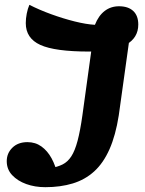

<svg xmlns="http://www.w3.org/2000/svg" viewBox="-20 -752 601 797"><path d="M168 25Q125 25 89 12Q53 -1 30.5 -25Q8 -49 8 -83Q8 -116 31.5 -139Q55 -162 94 -162Q127 -162 152 -144Q177 -126 194 -95Q211 -64 219 -25L190 -54Q219 -59 240 -69.5Q261 -80 276 -103Q291 -126 302 -167.5Q313 -209 322 -273L367 -599L527 -660L473 -273Q460 -190 434.5 -132.5Q409 -75 371 -40.5Q333 -6 282 9.5Q231 25 168 25ZM350 -538Q208 -538 147.5 -565.5Q87 -593 87 -656Q87 -675 91 -695.5Q95 -716 102 -732Q143 -711 192.5 -693Q242 -675 290 -663Q338 -651 374 -649Q389 -687 414.5 -706.5Q440 -726 474 -726Q512 -726 533 -706.5Q554 -687 554 -650Q554 -595 503.5 -566.5Q453 -538 350 -538Z"/></svg>

Font: Lemonada Medium
Style: Regular
Weight: 500
Designer: Mohamed Gaber (Arabic), Eduardo Tunni (Latin)
Foundry: Kief Type Foundry
Version: Version 4.004; ttfautohint (v1.8.2)